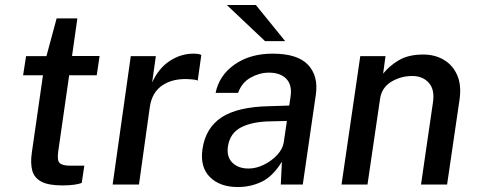

<svg xmlns="http://www.w3.org/2000/svg" viewBox="-20 -743 1923 773"><path d="M230.5 3.5Q174.5 3.5 146 -12Q117.5 -27.5 109.8 -56.8Q102 -86 108 -127.5L153 -440H73L85 -517H167L208 -669H291.5L270 -517.5H381L369.5 -440H258.5L214.5 -134Q209 -96 220.8 -86Q232.5 -76 262 -76H319.5L309 -6.5Q299 -2.5 279.8 0.5Q260.5 3.5 230.5 3.5Z M433.5 0 506.5 -517H607.5L592.5 -411Q618.5 -468 663.2 -497.5Q708 -527 759 -527Q768.5 -527 777.2 -525.8Q786 -524.5 790.5 -521.5L776 -418.5Q770.5 -421.5 761 -422.5Q751.5 -423.5 745 -424Q679 -429 635.2 -400.5Q591.5 -372 583 -311L539.5 0Z M937.5 10Q865.5 10 825.2 -30Q785 -70 795 -142Q807.5 -228 872 -270.5Q936.5 -313 1065 -315.5L1144.5 -318L1150 -355.5Q1156.5 -401.5 1132.2 -426.2Q1108 -451 1061 -450.5Q1023.5 -450 988.5 -430.2Q953.5 -410.5 938.5 -369H848Q862.5 -440 924.8 -483.5Q987 -527 1077.5 -527Q1178 -527 1220.2 -482Q1262.5 -437 1251.5 -361.5L1199 0H1110.5L1115 -92Q1078.5 -33 1034 -11.5Q989.5 10 937.5 10ZM981 -64.5Q1011.5 -64.5 1042.5 -79.8Q1073.5 -95 1096 -119.2Q1118.5 -143.5 1122.5 -170.5L1135 -256L1070 -254.5Q995.5 -253.5 950.5 -230.2Q905.5 -207 897.5 -152.5Q892 -111 915.8 -87.8Q939.5 -64.5 981 -64.5ZM1010 -723H893L1047 -577.5H1128Z M1355 0 1430.5 -517H1532L1522.5 -446.5Q1547.5 -478 1586.2 -500.8Q1625 -523.5 1684 -523.5Q1730.5 -523.5 1766.8 -502.2Q1803 -481 1820.8 -440.2Q1838.5 -399.5 1830 -341L1780 0H1675L1723 -330Q1731 -381.5 1706.8 -409.2Q1682.5 -437 1639.5 -437Q1594 -437 1555.2 -413.8Q1516.5 -390.5 1510 -344L1459.5 0Z"/></svg>

Font: Public Sans Medium
Style: Italic
Weight: 500
Italic angle: -8°
Designer: The Public Sans project authors (U.S. Web Design System). Libre Franklin designed by Pablo Impallari and Rodrigo Fuenzal
Version: Version 1.007; ttfautohint (v1.8.1) -l 8 -r 50 -G 200 -x 14 